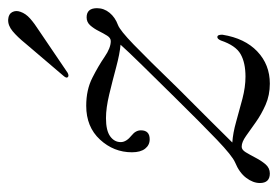

<svg xmlns="http://www.w3.org/2000/svg" viewBox="-128 -560 696 481"><g transform="rotate(-90 220.5 -319.0)"><path d="M374.5 -110Q365.5 -54 332.5 -22.8Q299.5 8.5 252 8.5Q223 8.5 198.8 -2.2Q174.5 -13 155.2 -26.8Q136 -40.5 120.8 -51.2Q105.5 -62 94.5 -62Q86.5 -62.5 80 -51.8Q73.5 -41 66.2 -27Q59 -13 49.8 -2.2Q40.5 8.5 27 8.5Q3 8.5 3 -16.5Q3 -33.5 16 -50.8Q29 -68 54.5 -78.5Q71 -85.5 111.5 -124.2Q152 -163 216.5 -228.5Q263.5 -276 298.5 -311.8Q333.5 -347.5 349.5 -365.5Q326.5 -367.5 293 -376.5Q259.5 -385.5 225.2 -393.8Q191 -402 165.5 -402Q134.5 -402 120 -391.5Q105.5 -381 105.5 -365Q105.5 -351 122.5 -337.5Q135 -327.5 135 -314.5Q135 -292.5 112.5 -292.5Q98 -292.5 89 -304Q80 -315.5 80 -337Q80 -382.5 111.8 -417Q143.5 -451.5 196.5 -451.5Q236.5 -451.5 266.5 -436.2Q296.5 -421 319 -405.5Q341.5 -390 358.5 -390Q366.5 -390 372.2 -399.2Q378 -408.5 384 -420.5Q390 -432.5 398 -441.5Q406 -450.5 418 -450.5Q441 -450.5 441 -424.5Q441 -407 429.5 -393Q418 -379 399 -372Q385.5 -367 349.8 -332.5Q314 -298 240.5 -222Q192 -174 158 -139.5Q124 -105 104.5 -85.5Q128 -84 156.2 -76Q184.5 -68 214 -60.2Q243.5 -52.5 269.5 -52.5Q304.5 -52.5 326 -64.8Q347.5 -77 360 -114Q364 -123.5 369 -123Q375 -122.5 374.5 -110ZM352 -603Q369 -624 383.5 -636Q398 -648 413 -647Q426.5 -646 431.2 -636.8Q436 -627.5 432 -616.5Q427.5 -603 415 -592Q402.5 -581 384.5 -569.5L279 -498Q271 -494 268 -498Q265 -501 271.5 -508.5Z"/></g></svg>

Font: Fraunces 72pt Light
Style: Italic
Weight: 300
Italic angle: -16°
Version: Version 1.000;[b76b70a41]